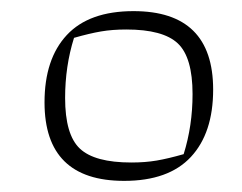

<svg xmlns="http://www.w3.org/2000/svg" viewBox="-20 -621 435 345"><path d="M60 -437Q60 -515 100 -558Q140 -601 220 -601Q363 -601 363 -460Q363 -382 323 -339Q283 -296 203 -296Q60 -296 60 -437ZM310 -344Q326 -395 326 -452Q326 -518 299.5 -543Q273 -568 207 -568Q182 -568 161.5 -564.5Q141 -561 113 -553Q97 -502 97 -445Q97 -379 123.5 -354Q150 -329 216 -329Q241 -329 261.5 -332.5Q282 -336 310 -344Z"/></svg>

Font: Athiti ExtraLight
Style: Regular
Weight: 275
Designer: CadsonDemak Team
Foundry: CadsonDemak
Version: Version 1.033